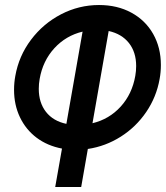

<svg xmlns="http://www.w3.org/2000/svg" viewBox="-20 -745 661 765"><path d="M227 -153Q169 -164 126 -196.2Q83 -228.5 59.5 -277.8Q36 -327 36 -387Q36 -415.5 41 -442.5Q55 -522 103.5 -586.5Q152 -651 223.2 -688Q294.5 -725 374.5 -725Q447.5 -725 503.5 -694.5Q559.5 -664 590.2 -609.8Q621 -555.5 621 -486Q621 -457.5 616 -430.5Q603.5 -359 562.8 -299Q522 -239 461.2 -200.5Q400.5 -162 330 -151.5L303.5 0H200ZM134.5 -391Q134.5 -336 163.2 -299.2Q192 -262.5 244.5 -251.5L309 -619Q242.5 -603 196.5 -552.8Q150.5 -502.5 138 -430.5Q134.5 -411 134.5 -391ZM519 -442.5Q522.5 -462 522.5 -482Q522.5 -537 493.8 -573.5Q465 -610 413 -621.5L348.5 -254Q415 -270 460.8 -320.2Q506.5 -370.5 519 -442.5Z"/></svg>

Font: JuliaMono
Style: Italic
Weight: 400
Italic angle: -9°
Monospace: yes
Designer: cormullion
Foundry: corm
Version: Version 0.057; ttfautohint (v1.8.4)